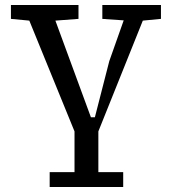

<svg xmlns="http://www.w3.org/2000/svg" viewBox="-20 -528 692 773"><path d="M392 -452V-508H628V-452L555 -445L376 1V165H476V225H180V165H280V1L98 -445L24 -452V-508H296V-452L203 -445L346 -56H362L420 -282L478 -446Z"/></svg>

Font: Source Serif 4 Caption
Style: Regular
Weight: 400
Designer: Frank Grießhammer
Foundry: Adobe Systems Incorporated
Version: Version 4.004;hotconv 1.0.117;makeotfexe 2.5.65602